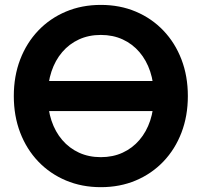

<svg xmlns="http://www.w3.org/2000/svg" viewBox="-20 -755 827 787"><path d="M684.1 -299.8V-422.9H101.1V-299.8ZM175.8 -361.3Q175.8 -416.3 191 -462Q206.3 -507.8 235 -541.4Q263.7 -575 303.7 -593.4Q343.8 -611.8 393.3 -611.8Q442.9 -611.8 482.9 -593.4Q522.9 -575 551.6 -541.4Q580.3 -507.8 595.6 -462Q610.8 -416.3 610.8 -361.3Q610.8 -306.4 595.6 -260.6Q580.3 -214.8 551.6 -181.3Q522.9 -147.7 482.9 -129.3Q442.9 -110.8 393.3 -110.8Q343.8 -110.8 303.7 -129.3Q263.7 -147.7 235 -181.3Q206.3 -214.8 191 -260.6Q175.8 -306.4 175.8 -361.3ZM36.6 -361.3Q36.6 -279.8 62.7 -211.5Q88.9 -143.3 136.7 -93.1Q184.6 -43 249.9 -15.4Q315.2 12.2 393.3 12.2Q471.7 12.2 536.9 -15.4Q602.1 -43 649.9 -93.1Q697.8 -143.3 723.9 -211.5Q750 -279.8 750 -361.3Q750 -442.9 723.9 -511.1Q697.8 -579.3 649.9 -629.5Q602.1 -679.7 536.9 -707.3Q471.7 -734.9 393.3 -734.9Q315.2 -734.9 249.9 -707.3Q184.6 -679.7 136.7 -629.5Q88.9 -579.3 62.7 -511.1Q36.6 -442.9 36.6 -361.3Z"/></svg>

Font: Giphurs
Style: Regular
Weight: 400
Version: Version 2.010